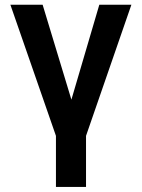

<svg xmlns="http://www.w3.org/2000/svg" viewBox="-20 -565 583 789"><path d="M333.5 203.1H209.9V-6.7L22.7 -545.5H155.2L273.4 -155.5L388.1 -545.5H519.9L333.5 -6.7Z"/></svg>

Font: Linik Sans SemiBold
Style: Regular
Weight: 600
Designer: Fonts by Rasmus Andersson / Changes by Cristiano Sobral with parts from Marc Monis
Foundry: rsms
Version: Version 3.020; ttfautohint (v1.6)